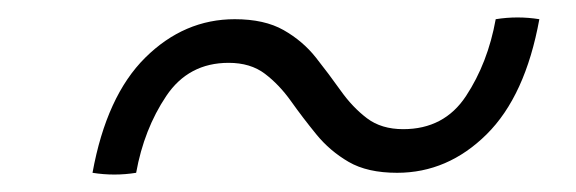

<svg xmlns="http://www.w3.org/2000/svg" viewBox="-20 -477 660 220"><path d="M86 -279Q102 -367 146.5 -411Q191 -455 249 -455Q283 -455 305 -442.5Q327 -430 342 -411Q357 -392 370.5 -373Q384 -354 400.5 -341.5Q417 -329 442 -329Q489 -329 514 -367Q539 -405 548 -455Q573 -459 598 -455Q582 -367 537.5 -323Q493 -279 435 -279Q401 -279 379.5 -291.5Q358 -304 342.5 -323Q327 -342 313.5 -361Q300 -380 283.5 -392.5Q267 -405 242 -405Q196 -405 170.5 -367Q145 -329 136 -279Q111 -275 86 -279Z"/></svg>

Font: Poltawski Nowy Medium
Style: Italic
Weight: 500
Italic angle: -12°
Version: Version 1.001;gftools[0.9.25]